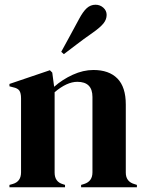

<svg xmlns="http://www.w3.org/2000/svg" viewBox="-20 -792 618 812"><path d="M20 0V-10L34 -14Q69 -24 69 -63V-376Q69 -398 62 -408.5Q55 -419 35 -423L20 -427V-437L191 -495L201 -485L209 -425Q244 -456 288 -476Q332 -496 375 -496Q441 -496 476.5 -460Q512 -424 512 -350V-62Q512 -23 550 -13L559 -10V0H323V-10L336 -14Q371 -25 371 -63V-382Q371 -446 307 -446Q263 -446 211 -402V-62Q211 -23 246 -13L255 -10V0ZM239 -573Q253 -599 271 -631.5Q289 -664 314 -711Q331 -743 347 -757.5Q363 -772 384 -772Q403 -772 417 -759.5Q431 -747 431 -729Q431 -710 418 -693.5Q405 -677 374 -655Q331 -625 302 -602.5Q273 -580 250 -563Z"/></svg>

Font: DM Serif Display
Style: Regular
Weight: 400
Designer: Colophon Foundry, Frank Grießhammer
Foundry: Colophon Foundry
Version: Version 5.200; ttfautohint (v1.8.3)